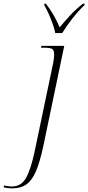

<svg xmlns="http://www.w3.org/2000/svg" viewBox="-157 -786 481 1046"><path d="M-88 240Q-104 240 -116 238.5Q-128 237 -137 234L-135 224Q-115 230 -92 230Q-41 230 -14.5 182Q12 134 33 33L133 -444Q135 -455 136.5 -466.5Q138 -478 138 -490Q138 -513 127 -519.5Q116 -526 83 -526H66L69 -536H193L79 10Q60 99 38 149Q16 199 -14.5 219.5Q-45 240 -88 240ZM144 -606Q140 -628 130 -656Q120 -684 108 -711Q96 -738 84 -758L85 -766H93Q119 -732 136 -702Q153 -672 168 -637Q192 -666 222.5 -699.5Q253 -733 295 -766H304L303 -758Q265 -721 234.5 -681.5Q204 -642 182 -606Z"/></svg>

Font: Noto Serif Display SemiCondensed ExtraLight
Style: Italic
Weight: 200
Width: 4
Italic angle: -12°
Designer: Monotype Design Team
Foundry: Monotype Imaging Inc.
Version: Version 2.009